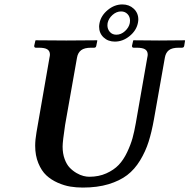

<svg xmlns="http://www.w3.org/2000/svg" viewBox="-20 -826 847 858"><path d="M638.2 -568.8Q640.1 -576.7 640.1 -582Q640.1 -598.1 628.4 -605.5Q616.7 -612.8 590.8 -612.8H577.1Q569.8 -612.8 569.8 -621.1L575.2 -645L577.1 -646Q651.9 -645 690.9 -645L805.2 -646L807.1 -645L803.2 -621.1Q801.8 -612.8 793 -612.8H778.8Q749 -612.8 734.9 -601.8Q720.7 -590.8 716.8 -568.8L668 -293Q657.7 -235.4 644 -192.4Q630.4 -149.4 606 -109.1Q581.5 -68.8 548.3 -43.5Q515.1 -18.1 465.1 -2.9Q415 12.2 350.1 12.2Q321.3 12.2 294.2 7.8Q267.1 3.4 237.8 -9.5Q208.5 -22.5 187 -42.5Q165.5 -62.5 151.4 -96.7Q137.2 -130.9 137.2 -174.8Q137.2 -201.2 143.1 -234.9L201.2 -568.8Q203.1 -576.7 203.1 -582Q203.1 -598.1 191.4 -605.5Q179.7 -612.8 153.8 -612.8H140.1Q132.8 -612.8 132.8 -621.1L138.2 -645L140.1 -646Q236.8 -645 275.9 -645L413.1 -646L415 -645L410.2 -621.1Q408.7 -612.8 400.9 -612.8H387.2Q357.4 -612.8 342.8 -601.8Q328.1 -590.8 324.2 -568.8L271 -268.1Q259.8 -193.8 259.8 -170.9Q259.8 -140.1 268.8 -115.5Q277.8 -90.8 291.5 -76.7Q305.2 -62.5 322 -52.7Q338.9 -43 353 -39.6Q367.2 -36.1 378.9 -36.1Q421.4 -36.1 455.1 -51.3Q488.8 -66.4 510.3 -88.9Q531.7 -111.3 547.9 -145.3Q564 -179.2 572.3 -209Q580.1 -237.3 586.9 -275.9ZM521 -774.9Q500.5 -774.9 482.9 -759.3Q465.3 -743.7 460.9 -723.1Q460.9 -721.2 460.4 -717.8Q460 -714.4 460 -712.9Q460 -695.8 470.9 -683.3Q481.9 -670.9 500 -670.9Q521 -670.9 538.6 -687Q556.2 -703.1 560.1 -723.1Q561 -727.1 561 -733.9Q561 -751.5 549.8 -763.2Q538.6 -774.9 521 -774.9ZM424.8 -723.1Q431.6 -756.8 461.7 -781.5Q491.7 -806.2 526.9 -806.2Q557.1 -806.2 577.6 -787.1Q598.1 -768.1 598.1 -738.8Q598.1 -732.9 596.2 -723.1Q589.4 -689.5 559.1 -664.8Q528.8 -640.1 493.2 -640.1Q462.9 -640.1 442.9 -658.9Q422.9 -677.7 422.9 -707Q422.9 -713.4 424.8 -723.1Z"/></svg>

Font: Linux Libertine G
Style: Bold Italic
Weight: 700
Italic angle: -11.5°
Designer: Philipp H. Poll
Foundry: Philipp H. Poll
Version: Version 4.1.0